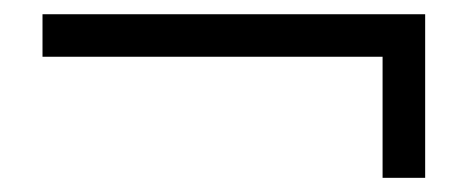

<svg xmlns="http://www.w3.org/2000/svg" viewBox="-20 -440 660 271"><path d="M520 -189V-359.9H40V-419.9H580.1V-189Z"/></svg>

Font: Charis SIL Viet
Style: Italic
Weight: 400
Italic angle: -11°
Foundry: SIL International
Version: Version 5.000